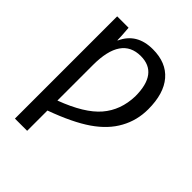

<svg xmlns="http://www.w3.org/2000/svg" viewBox="-211 -654 977 977"><g transform="rotate(45 278.0 -165.0)"><path d="M513.2 -305.2Q513.2 -225.1 476.1 -158.2Q439.9 -91.3 363.8 -38.8Q287.6 13.7 154.8 62V208H66.9V-527.8H148.9Q153.8 -470.7 153.8 -442.9H155.8Q198.7 -538.1 314 -538.1Q410.2 -538.1 461.7 -478Q513.2 -418 513.2 -305.2ZM419.9 -305.2Q419.9 -470.2 294.9 -470.2Q154.8 -470.2 154.8 -266.1V-9.8Q296.9 -63 356.9 -133.1Q417 -203.1 419.9 -305.2Z"/></g></svg>

Font: Libra Sans Modern
Style: Regular
Weight: 400
Foundry: Stefan Peev, Context Ltd
Version: Version 1.000